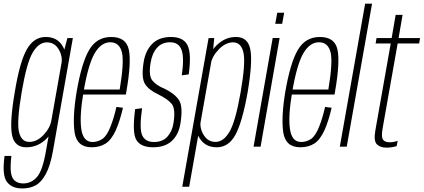

<svg xmlns="http://www.w3.org/2000/svg" viewBox="-53 -805 2326 1054"><path d="M69.5 229.5Q111 229.5 142.2 212.8Q173.5 196 198.2 151Q223 106 237.5 24.5L347 -596H317L292.5 -503L199 25.5Q180.5 132.5 149.5 167.2Q118.5 202 74.5 202Q47 202 29.5 188.2Q12 174.5 7.2 142.8Q2.5 111 9.5 51H-28Q-42.5 157 -15.2 193.2Q12 229.5 69.5 229.5ZM91 3.5Q147 3.5 190 -32.5Q233 -68.5 241 -113.5L229 -144Q222 -102.5 186 -64.2Q150 -26 108 -26Q63.5 -26 51 -81.8Q38.5 -137.5 66 -299Q93.5 -461.5 126.8 -517Q160 -572.5 204 -572.5Q246.5 -572.5 269 -534.5Q291.5 -496.5 284.5 -455.5L305.5 -483Q312.5 -524 283.2 -563Q254 -602 197.5 -602Q133 -602 94.2 -534Q55.5 -466 28 -299Q-0.5 -133 12.8 -64.8Q26 3.5 91 3.5Z M450 3.5 455 -25.5Q404 -25.5 393.5 -95Q382.5 -164.5 405.5 -300.5Q432 -455.5 468 -514.5Q503 -573 552.5 -573Q603.5 -573 617 -515Q628.5 -458.5 604 -313.5H401.5L397 -286H638Q639.5 -294 640.5 -301Q669 -463.5 654 -533Q639 -602 557.5 -602Q478 -602 436.5 -531Q395 -460.5 367.5 -300Q344.5 -160.5 356.5 -78Q369 3.5 450 3.5ZM455 -25.5 450 3.5Q494.5 3.5 527 -17Q559 -38 583 -90.5Q606 -143 622 -213.5L586 -218Q573 -159 553.5 -109.5Q534 -60 509.5 -42.5Q484 -25.5 455 -25.5Z M787.5 3.5Q853.5 3.5 891.2 -32.2Q929 -68 938 -130.5Q952 -219.5 930.2 -254.2Q908.5 -289 852.5 -317Q805 -336 783.5 -362.8Q762 -389.5 773.5 -458.5Q781 -510 808 -541.5Q835 -573 880.5 -573Q928.5 -573 943.8 -530.5Q959 -488 945 -391.5L983 -396.5Q999 -512 976.2 -557Q953.5 -602 885.5 -602Q820 -602 782.2 -563.8Q744.5 -525.5 735 -460.5Q722 -376.5 743.5 -343.2Q765 -310 816.5 -286.5Q869 -260.5 890.2 -233.8Q911.5 -207 899.5 -130Q892.5 -84.5 866.2 -55Q840 -25.5 792 -25.5Q744 -25.5 727.5 -62.5Q711 -99.5 727 -211L689 -206Q671.5 -76 695.8 -36.2Q720 3.5 787.5 3.5Z M947.5 220H985.5L1115.5 -515L1123 -596H1092ZM1137 3.5Q1202 3.5 1239.5 -65.2Q1277 -134 1306.5 -299Q1334.5 -465 1321.2 -533.5Q1308 -602 1242.5 -602Q1187.5 -602 1144.2 -563.8Q1101 -525.5 1094 -484.5L1104.5 -455.5Q1111.5 -496.5 1148.5 -534.5Q1185.5 -572.5 1226.5 -572.5Q1271 -572.5 1283.5 -516.2Q1296 -460 1268 -299Q1240 -138 1207 -82Q1174 -26 1130 -26Q1088.5 -26 1065 -64.2Q1041.5 -102.5 1049 -144L1028 -114Q1020.5 -73 1051 -34.8Q1081.5 3.5 1137 3.5Z M1339 0H1377.5L1482 -596.5H1444ZM1469 -735 1458 -674.5H1496L1507 -735Z M1595.5 3.5 1600.5 -25.5Q1549.5 -25.5 1539 -95Q1528 -164.5 1551 -300.5Q1577.5 -455.5 1613.5 -514.5Q1648.5 -573 1698 -573Q1749 -573 1762.5 -515Q1774 -458.5 1749.5 -313.5H1547L1542.5 -286H1783.5Q1785 -294 1786 -301Q1814.5 -463.5 1799.5 -533Q1784.5 -602 1703 -602Q1623.5 -602 1582 -531Q1540.5 -460.5 1513 -300Q1490 -160.5 1502 -78Q1514.5 3.5 1595.5 3.5ZM1600.5 -25.5 1595.5 3.5Q1640 3.5 1672.5 -17Q1704.5 -38 1728.5 -90.5Q1751.5 -143 1767.5 -213.5L1731.5 -218Q1718.5 -159 1699 -109.5Q1679.5 -60 1655 -42.5Q1629.5 -25.5 1600.5 -25.5Z M1812.5 0H1850.5L1989.5 -785H1951.5Z M2069.5 5.5Q2097.5 5.5 2124.5 -3L2130 -32Q2107.5 -24 2086 -24Q2060 -24 2049.5 -38.5Q2039 -53 2047.5 -101L2130 -566.5H2248L2253 -596H2135L2157 -723.5H2119L2097 -596H2014L2009 -566.5H2092L2007.5 -89Q1997.5 -32 2015.5 -13.2Q2033.5 5.5 2069.5 5.5Z"/></svg>

Font: Anybody Condensed ExtraLight
Style: Italic
Weight: 250
Width: 3
Italic angle: -10°
Version: Version 1.113;gftools[0.9.25]